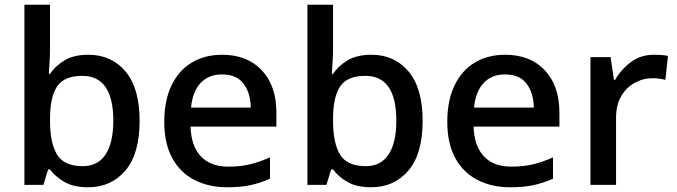

<svg xmlns="http://www.w3.org/2000/svg" viewBox="-20 -780 2855 810"><path d="M191 -578Q191 -545 189 -515Q187 -485 186 -468H191Q213 -502 252.5 -525.5Q292 -549 353 -549Q450 -549 509.5 -478.5Q569 -408 569 -270Q569 -131 509 -60.5Q449 10 352 10Q290 10 251.5 -12.5Q213 -35 191 -65H183L163 0H83V-760H191ZM327 -460Q251 -460 221 -415.5Q191 -371 191 -278V-270Q191 -177 220.5 -128Q250 -79 329 -79Q393 -79 425.5 -128.5Q458 -178 458 -271Q458 -460 327 -460Z M917 -549Q1023 -549 1084.5 -483.5Q1146 -418 1146 -305V-246H784Q786 -165 827 -121Q868 -77 943 -77Q995 -77 1035.5 -87Q1076 -97 1119 -116V-26Q1078 -8 1037 1Q996 10 938 10Q860 10 800 -21Q740 -52 706.5 -113.5Q673 -175 673 -266Q673 -356 703.5 -419.5Q734 -483 789 -516Q844 -549 917 -549ZM916 -466Q860 -466 826 -429.5Q792 -393 786 -326H1038Q1037 -388 1007.5 -427Q978 -466 916 -466Z M1385 -578Q1385 -545 1383 -515Q1381 -485 1380 -468H1385Q1407 -502 1446.5 -525.5Q1486 -549 1547 -549Q1644 -549 1703.5 -478.5Q1763 -408 1763 -270Q1763 -131 1703 -60.5Q1643 10 1546 10Q1484 10 1445.5 -12.5Q1407 -35 1385 -65H1377L1357 0H1277V-760H1385ZM1521 -460Q1445 -460 1415 -415.5Q1385 -371 1385 -278V-270Q1385 -177 1414.5 -128Q1444 -79 1523 -79Q1587 -79 1619.5 -128.5Q1652 -178 1652 -271Q1652 -460 1521 -460Z M2111 -549Q2217 -549 2278.5 -483.5Q2340 -418 2340 -305V-246H1978Q1980 -165 2021 -121Q2062 -77 2137 -77Q2189 -77 2229.5 -87Q2270 -97 2313 -116V-26Q2272 -8 2231 1Q2190 10 2132 10Q2054 10 1994 -21Q1934 -52 1900.5 -113.5Q1867 -175 1867 -266Q1867 -356 1897.5 -419.5Q1928 -483 1983 -516Q2038 -549 2111 -549ZM2110 -466Q2054 -466 2020 -429.5Q1986 -393 1980 -326H2232Q2231 -388 2201.5 -427Q2172 -466 2110 -466Z M2739 -549Q2753 -549 2769.5 -548Q2786 -547 2798 -544L2787 -443Q2761 -450 2733 -450Q2693 -450 2657.5 -430.5Q2622 -411 2600.5 -374Q2579 -337 2579 -283V0H2471V-539H2556L2570 -443H2575Q2600 -487 2641.5 -518Q2683 -549 2739 -549Z"/></svg>

Font: Noto Sans Sora Sompeng Medium
Style: Regular
Weight: 500
Designer: Monotype Design Team. David Williams.
Foundry: Monotype Imaging Inc.
Version: Version 2.101; ttfautohint (v1.8.4.7-5d5b)